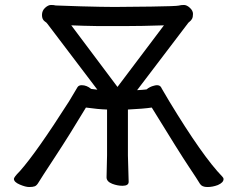

<svg xmlns="http://www.w3.org/2000/svg" viewBox="-20 -738 953 773"><path d="M267 -636 453 -388 640 -636Q550 -633 482 -633H376Q311 -634 267 -636ZM600 -393Q607 -395 612 -395Q624 -395 629 -386L631 -382L638 -370Q640 -367 641 -365L661 -331Q796 -108 875 -27Q880 -22 880 -17Q880 -3 857 7Q836 15 815 15Q793 15 785 2Q775 -15 739.5 -68Q704 -121 591 -305Q558 -300 495 -297V-112L498 -6Q498 10 473 10Q453 10 432 2Q409 -7 409 -24L411 -113V-297Q376 -298 326 -305Q260 -195 201.5 -106Q143 -17 135.5 -4Q128 9 120 12Q112 15 97.5 15Q83 15 59.5 5Q36 -5 36 -18Q36 -21 41.5 -28.5Q47 -36 60 -49Q126 -123 258 -330L292 -387Q297 -395 309 -395Q329 -395 347 -380Q359 -378 372 -377L171 -642Q168 -647 160 -652Q149 -660 149 -677.5Q149 -695 161.5 -706.5Q174 -718 185.5 -718Q197 -718 204 -716Q216 -715 305.5 -712.5Q395 -710 441 -710Q487 -710 588.5 -711.5Q690 -713 699.5 -715.5Q709 -718 720.5 -718Q732 -718 744.5 -706.5Q757 -695 757 -682Q757 -669 753 -662Q749 -655 743.5 -651Q738 -647 735 -642L532 -375Q553 -376 570 -378Q583 -389 600 -393Z"/></svg>

Font: Moon Stars Kai
Style: Bold
Weight: 700
Designer: GuiWonder
Version: Version 1.101